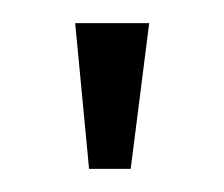

<svg xmlns="http://www.w3.org/2000/svg" viewBox="-20 -721 194 166"><path d="M93 -575H57L45 -701H109Z"/></svg>

Font: Phudu Light
Style: Regular
Weight: 300
Version: Version 1.005;gftools[0.9.23]